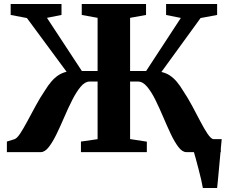

<svg xmlns="http://www.w3.org/2000/svg" viewBox="-20 -763 1142 963"><path d="M997.5 180Q995 164 989 138.2Q983 112.5 975.8 84.8Q968.5 57 962.2 33.8Q956 10.5 952.5 -0.5L920.5 -65H1092Q1090.5 -50 1088.2 -24.8Q1086 0.5 1083.2 30.2Q1080.5 60 1077.8 89.2Q1075 118.5 1072.8 142.5Q1070.5 166.5 1069 180ZM14.5 0V-53L51.5 -64.5Q64.5 -68 81 -93Q97.5 -118 117 -154.5Q136.5 -191 158.8 -232Q181 -273 205 -308.5Q221.5 -335.5 238 -354.5Q254.5 -373.5 273.2 -385.8Q292 -398 314 -403L115 -672.5L33.5 -688V-743H288.5V-688L215.5 -673.5L390.5 -407H469.5V-673.5L390 -688V-743H712.5V-688L632.5 -673.5V-407H713L887 -673L813 -688V-743H1069V-688L986 -672.5L789.5 -402Q812.5 -397 831 -385Q849.5 -373 865.8 -354Q882 -335 898 -308.5Q922 -272.5 943.8 -231.8Q965.5 -191 984.8 -154.2Q1004 -117.5 1020.5 -92.8Q1037 -68 1050.5 -64.5L1087.5 -53V0H914.5Q894.5 0 875 -25.5Q855.5 -51 836.5 -91.2Q817.5 -131.5 798.2 -177Q779 -222.5 759 -262.8Q739 -303 717.5 -328.5Q696 -354 672 -354H632.5V-65.5L716.5 -52.5V0H386V-53L469.5 -65V-354H429.5Q406.5 -354 385 -328.5Q363.5 -303 343 -262.8Q322.5 -222.5 303 -177Q283.5 -131.5 264 -91.2Q244.5 -51 224.8 -25.5Q205 0 184.5 0Z"/></svg>

Font: Merriweather 48pt ExtraBold
Style: Regular
Weight: 800
Version: Version 2.100